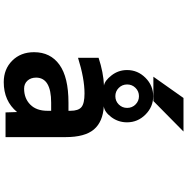

<svg xmlns="http://www.w3.org/2000/svg" viewBox="-7 -995 1014 1040"><g transform="rotate(90 500.0 -475.0)"><path d="M501 -592.8Q527.3 -592.8 545.9 -611.3Q564.5 -629.9 564.5 -656.7Q564.5 -683.6 545.9 -702.1Q527.3 -720.7 501 -720.7Q474.6 -720.7 456.1 -702.1Q437.5 -683.6 437.5 -656.7Q437.5 -629.9 456.1 -611.3Q474.6 -592.8 501 -592.8ZM580.1 -338.9V-349.6Q580.1 -392.6 560.1 -409.2Q540 -425.8 486.3 -425.8Q405.3 -425.8 293 -390.6V-502Q373 -528.3 443.4 -531.2Q417 -535.2 388.2 -572.3Q359.4 -609.4 359.4 -656.2Q359.4 -713.9 401.4 -755.9Q443.4 -797.9 501 -797.9Q558.6 -797.9 600.6 -755.9Q642.6 -713.9 642.6 -656.2Q642.6 -608.4 614.3 -570.8Q585.9 -533.2 555.7 -530.3Q639.6 -525.4 681.2 -476.6Q722.7 -427.7 722.7 -323.2V2H588.9L586.9 -60.5Q527.3 11.7 424.8 11.7Q354.5 11.7 308.6 -34.2Q262.7 -80.1 262.7 -152.3Q262.7 -241.2 330.6 -290Q398.4 -338.9 536.1 -338.9ZM580.1 -245.1H536.1Q401.4 -245.1 400.4 -164.1Q400.4 -134.8 417 -116.7Q433.6 -98.6 460 -98.6Q512.7 -98.6 546.4 -131.8Q580.1 -165 580.1 -224.6ZM510.7 -961.9H692.4L527.3 -798.8H395.5Z"/></g></svg>

Font: GenEi Gothic M Regular
Style: Bold
Weight: 700
Designer: o_tamon (Modified); [Source Han Sans]
Ryoko NISHIZUKA  (kana & ideographs); Paul D. Hunt (Latin, Greek & Cyrillic); Wenl
Version: Version 1.1a;Original Version 1.004